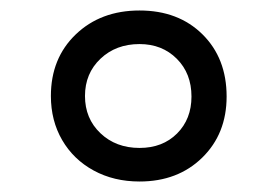

<svg xmlns="http://www.w3.org/2000/svg" viewBox="-20 -528 528 366"><path d="M246 -508Q320 -508 366 -462.5Q412 -417 412 -344Q412 -273 365.5 -227.5Q319 -182 246 -182Q197 -182 158.5 -203Q120 -224 98.5 -261Q77 -298 77 -345Q77 -417 124.5 -462.5Q172 -508 246 -508ZM246 -444Q201 -444 171.5 -416Q142 -388 142 -345Q142 -302 171.5 -274Q201 -246 246 -246Q290 -246 317.5 -273.5Q345 -301 345 -344Q345 -388 317 -416Q289 -444 246 -444Z"/></svg>

Font: A Bank Premium Med
Style: Regular
Weight: 500
Designer: Ninad Kale (Devanagari), Jonny Pinhorn (Latin), Htun Naung (Myanmar)
Foundry: Indian Type Foundry
Version: 4.004